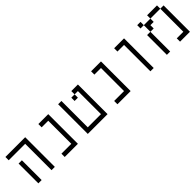

<svg xmlns="http://www.w3.org/2000/svg" viewBox="212 -1569 2575 2575"><g transform="rotate(-45 1500.0 -281.0)"><path d="M125 -375Q125 -375 125 0H187.5Q187.5 0 187.5 -375ZM375 -500Q375 -500 375 0H437.5V-562.5H62.5V-500Z M812.5 -62.5H625V0H875V-562.5H687.5V-500H812.5Z M1062.5 -562.5V0H1437.5V-562.5H1312.5V-500H1250V-437.5H1312.5V-500H1375V-62.5H1125Q1125 -62.5 1125 -562.5Z M1812.5 -62.5H1625V0H1875V-562.5H1687.5V-500H1812.5Z M2250 -500Q2250 -500 2250 0H2312.5V-562.5H2125V-500Z M2562.5 -375Q2562.5 -375 2562.5 0H2625Q2625 0 2625 -375ZM2937.5 -62.5H2812.5V0H3000Q3000 0 3000 -500H2937.5ZM2625 -375H2687.5V-437.5H2750V-500H2625Q2625 -500 2625 -375ZM2625 -500V-562.5H2562.5V-500ZM2750 -500H2937.5V-562.5H2750Z"/></g></svg>

Font: CalcUnifontExMono
Style: Regular
Weight: 500
Version: Version 15.0.06